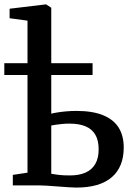

<svg xmlns="http://www.w3.org/2000/svg" viewBox="-36 -839 606 869"><path d="M309.5 10Q296.5 10 274.2 8.5Q252 7 226.2 5Q200.5 3 177.5 1.5Q154.5 0 140 0H22V-47.5L88.5 -57.5V-745.5L7.5 -756.5V-799.5L170 -819H173L196 -804V-324.5Q207 -327.5 224.5 -330.2Q242 -333 264 -335Q286 -337 309.5 -337Q382.5 -337 430 -317.8Q477.5 -298.5 500.8 -261.8Q524 -225 524 -171.5Q524 -83.5 469.8 -36.8Q415.5 10 309.5 10ZM281 -45Q322 -45 351 -57.8Q380 -70.5 395.2 -96.8Q410.5 -123 410.5 -163Q410.5 -203.5 395.5 -229.2Q380.5 -255 351.2 -267.2Q322 -279.5 278.5 -279.5Q261.5 -279.5 245.5 -278Q229.5 -276.5 216.8 -274.5Q204 -272.5 196 -271V-52.5Q209 -50 229 -47.5Q249 -45 281 -45ZM-16.5 -499.5V-553H383V-499.5Z"/></svg>

Font: Merriweather 24pt Medium
Style: Regular
Weight: 500
Designer: Eben Sorkin
Foundry: Eben Sorkin
Version: Version 2.100